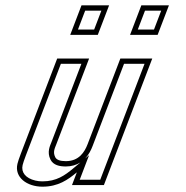

<svg xmlns="http://www.w3.org/2000/svg" viewBox="-20 -696 699 722"><path d="M269 -48 250.7 0H370.7L552.6 -476H432.6L309.5 -154C298.1 -124 276.8 -90 227.6 -90C205.9 -90 192.6 -95 187.7 -105C178.1 -124.4 185.9 -137.9 192 -154L315.1 -476H195.1L58.3 -118C51.9 -101.3 47.7 -88.7 45.6 -80C33.5 -29.1 81.3 6 139.6 6C198.9 6 235.5 -20.1 269 -48ZM469.1 -565H572.8L615.3 -676H511.5ZM244.1 -565H347.8L390.3 -676H286.5ZM300.5 -100.2C314.1 -114.9 322.5 -131.9 328.2 -146.9L446.4 -456H523.5L356.9 -20H279.7L315 -112.4ZM282.3 -85.1 256.2 -63.4C223.5 -36.1 192.4 -14 139.6 -14C130.3 -14 121.4 -15 113.1 -17C76.1 -25.7 58.6 -48.2 65.1 -75.4C66.8 -82.4 70.8 -94.6 77 -110.9L208.9 -456H286L173.3 -161.1C168.3 -148 155.8 -124.5 169.7 -96.2C180.4 -74.5 204.6 -70 227.6 -70C249 -70 267.6 -75.8 282.3 -85.1ZM498.2 -585 525.3 -656H586.2L559.1 -585ZM273.2 -585 300.3 -656H361.2L334.1 -585Z"/></svg>

Font: Din Kursivschrift
Style: BreitGhost
Weight: 400
Version: Version 1.089